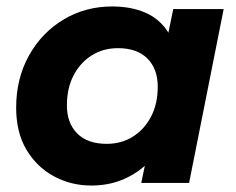

<svg xmlns="http://www.w3.org/2000/svg" viewBox="-20 -566 730 594"><path d="M262 8Q200 8 147 -20.5Q94 -49 62 -102.5Q30 -156 30 -233Q30 -323 69.5 -394Q109 -465 176.5 -505.5Q244 -546 327 -546Q386 -546 430.5 -526.5Q475 -507 501 -465L516 -538H672L565 0H417L428 -53Q395 -24 353.5 -8Q312 8 262 8ZM310 -121Q356 -121 391.5 -143.5Q427 -166 447.5 -205.5Q468 -245 468 -298Q468 -353 436 -385Q404 -417 345 -417Q299 -417 263.5 -394.5Q228 -372 207.5 -332.5Q187 -293 187 -240Q187 -185 219 -153Q251 -121 310 -121Z"/></svg>

Font: Montserrat
Style: Bold Italic
Weight: 700
Italic angle: -11.3°
Designer: Julieta Ulanovsky
Foundry: Julieta Ulanovsky
Version: Version 9.000; ttfautohint (v1.8.4.7-5d5b)